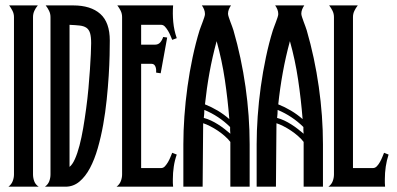

<svg xmlns="http://www.w3.org/2000/svg" viewBox="-20 -704 1497 724"><path d="M32.7 -639.6Q32.7 -652.3 27.1 -663.3Q21.5 -674.3 14.6 -683.6H122.6Q114.7 -674.3 109.6 -663.3Q104.5 -652.3 104.5 -639.6V-46.4Q104.5 -33.2 109.1 -20.5Q113.8 -7.8 126 0H11.7Q22.9 -8.3 27.8 -20.8Q32.7 -33.2 32.7 -46.4Z M149.4 0Q161.1 -8.3 165.8 -20.8Q170.4 -33.2 170.4 -46.4V-639.6Q170.4 -652.3 165 -663.3Q159.7 -674.3 152.3 -683.6H255.9Q322.3 -683.6 358.2 -651.6Q394 -619.6 394 -551.3Q394 -530.3 393.3 -495.6Q392.6 -460.9 389.9 -418.2Q387.2 -375.5 382.3 -327.9Q377.4 -280.3 369.1 -233.9Q360.8 -187.5 348.6 -145Q336.4 -102.5 319.3 -70.3Q302.2 -38.1 279.3 -19Q256.3 0 227.1 0ZM242.2 -74.7Q252.9 -83 262.5 -104.2Q272 -125.5 279.8 -155.3Q287.6 -185.1 293.7 -220.9Q299.8 -256.8 304.9 -294.9Q310.1 -333 313.5 -370.6Q316.9 -408.2 319.1 -441.2Q321.3 -474.1 322.5 -500.2Q323.7 -526.4 323.7 -541Q323.7 -565.4 319.6 -579.1Q315.4 -592.8 305.7 -599.4Q295.9 -606 280.3 -607.7Q264.6 -609.4 242.2 -610.4Z M419.4 0Q430.7 -8.3 435.5 -20.8Q440.4 -33.2 440.4 -46.4V-639.6Q440.4 -652.3 435.1 -663.3Q429.7 -674.3 422.4 -683.6H632.8Q630.4 -652.8 633.3 -621.3Q636.2 -589.8 646.5 -560.1L629.4 -553.7Q627 -559.6 623 -569.1Q619.1 -578.6 613.8 -587.6Q608.4 -596.7 602.1 -603.5Q595.7 -610.4 587.9 -610.4H512.2V-535.6H564.5Q577.1 -535.6 584.5 -544.4Q591.8 -553.2 595.2 -564.5L610.4 -562.5L585.9 -427.7L568.8 -430.2Q569.3 -435.1 568.8 -440.7Q568.4 -446.3 566.7 -451.4Q564.9 -456.5 561.3 -460Q557.6 -463.4 551.3 -463.4H512.2V-70.3H587.9Q595.7 -70.3 602.1 -77.1Q608.4 -84 613.8 -93.3Q619.1 -102.5 623 -112.3Q627 -122.1 629.4 -127.9L646.5 -121.1Q638.7 -99.1 635.3 -75.7Q631.8 -52.2 631.8 -28.8Q631.8 -21.5 631.8 -14.2Q631.8 -6.8 632.8 0Z M851.1 -683.6Q846.2 -676.8 843 -668.7Q839.8 -660.6 839.8 -652.3Q839.8 -647.9 842.5 -639.6Q845.2 -631.3 848.6 -622.1Q852.1 -612.8 855.5 -603.8Q858.9 -594.7 860.4 -589.4Q890.1 -486.8 905.8 -376.7Q921.4 -266.6 921.4 -160.2V0H848.6V-168.9Q840.3 -179.7 827.9 -190.7Q815.4 -201.7 801.3 -211.2Q787.1 -220.7 772.7 -228Q758.3 -235.4 746.1 -239.3Q746.1 -178.7 745.1 -119.6Q744.1 -60.5 744.1 0H671.4V-160.2Q671.4 -210 675.3 -265.4Q679.2 -320.8 687 -377.2Q694.8 -433.6 706.3 -487.8Q717.8 -542 732.4 -589.4Q733.9 -594.2 737.3 -603Q740.7 -611.8 744.1 -621.1Q747.6 -630.4 750.2 -638.4Q752.9 -646.5 752.9 -650.9Q752.9 -660.2 749.5 -668.5Q746.1 -676.8 741.2 -683.6ZM844.7 -254.9Q838.9 -329.1 827.9 -403.1Q816.9 -477.1 796.9 -548.8Q780.8 -489.7 770 -430.4Q759.3 -371.1 752.9 -310.5Q778.3 -300.3 801.3 -286.6Q824.2 -272.9 844.7 -254.9ZM750.5 -289.6Q750.5 -282.2 750 -274.4Q749.5 -266.6 748.5 -259.3Q762.2 -255.9 775.6 -249.5Q789.1 -243.2 801.8 -235.1Q814.5 -227.1 826.2 -218Q837.9 -209 848.6 -199.7Q847.7 -206.1 847.7 -212.6Q847.7 -219.2 847.7 -225.1Q805.7 -266.6 750.5 -289.6Z M1127.4 -683.6Q1122.6 -676.8 1119.4 -668.7Q1116.2 -660.6 1116.2 -652.3Q1116.2 -647.9 1118.9 -639.6Q1121.6 -631.3 1125 -622.1Q1128.4 -612.8 1131.8 -603.8Q1135.3 -594.7 1136.7 -589.4Q1166.5 -486.8 1182.1 -376.7Q1197.8 -266.6 1197.8 -160.2V0H1125V-168.9Q1116.7 -179.7 1104.2 -190.7Q1091.8 -201.7 1077.6 -211.2Q1063.5 -220.7 1049.1 -228Q1034.7 -235.4 1022.5 -239.3Q1022.5 -178.7 1021.5 -119.6Q1020.5 -60.5 1020.5 0H947.8V-160.2Q947.8 -210 951.7 -265.4Q955.6 -320.8 963.4 -377.2Q971.2 -433.6 982.7 -487.8Q994.1 -542 1008.8 -589.4Q1010.3 -594.2 1013.7 -603Q1017.1 -611.8 1020.5 -621.1Q1023.9 -630.4 1026.6 -638.4Q1029.3 -646.5 1029.3 -650.9Q1029.3 -660.2 1025.9 -668.5Q1022.5 -676.8 1017.6 -683.6ZM1121.1 -254.9Q1115.2 -329.1 1104.2 -403.1Q1093.3 -477.1 1073.2 -548.8Q1057.1 -489.7 1046.4 -430.4Q1035.6 -371.1 1029.3 -310.5Q1054.7 -300.3 1077.6 -286.6Q1100.6 -272.9 1121.1 -254.9ZM1026.9 -289.6Q1026.9 -282.2 1026.4 -274.4Q1025.9 -266.6 1024.9 -259.3Q1038.6 -255.9 1052 -249.5Q1065.4 -243.2 1078.1 -235.1Q1090.8 -227.1 1102.5 -218Q1114.3 -209 1125 -199.7Q1124 -206.1 1124 -212.6Q1124 -219.2 1124 -225.1Q1082 -266.6 1026.9 -289.6Z M1218.3 0Q1230 -8.3 1234.6 -20.8Q1239.3 -33.2 1239.3 -46.4V-639.6Q1239.3 -652.3 1233.9 -663.3Q1228.5 -674.3 1221.2 -683.6H1329.1Q1321.8 -674.3 1316.4 -663.3Q1311 -652.3 1311 -639.6V-70.3H1386.7Q1394.5 -70.3 1401.1 -77.1Q1407.7 -84 1412.8 -93.3Q1418 -102.5 1421.9 -112.3Q1425.8 -122.1 1428.2 -127.9L1445.3 -121.1Q1438 -99.1 1434.6 -75.7Q1431.2 -52.2 1431.2 -28.8Q1431.2 -21.5 1431.2 -14.2Q1431.2 -6.8 1432.1 0Z"/></svg>

Font: XAYAX
Style: Regular
Weight: 400
Designer: Peter Wiegel
Foundry: Peter Wiegel
Version: Version 1.000 2009 initial release